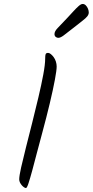

<svg xmlns="http://www.w3.org/2000/svg" viewBox="-20 -971 468 969"><path d="M208 -675Q208 -692 210.5 -698Q213 -704 223 -704Q229 -704 236.5 -698Q244 -692 251 -682.5Q258 -673 262 -660.5Q266 -648 266 -635Q266 -617 257 -568.5Q248 -520 231.5 -450.5Q215 -381 192 -296Q179 -249 166.5 -200.5Q154 -152 143 -111.5Q132 -71 124 -46.5Q116 -22 111 -22Q107 -22 101 -26Q95 -30 89.5 -36.5Q84 -43 80.5 -50.5Q77 -58 77 -66Q77 -83 86.5 -125.5Q96 -168 111 -227Q126 -286 142.5 -351.5Q159 -417 174 -480.5Q189 -544 198.5 -595Q208 -646 208 -675ZM320 -881Q336 -898 350.5 -914Q365 -930 377 -940.5Q389 -951 397 -951Q406 -951 413 -944Q420 -937 424 -927Q428 -917 428 -908Q428 -898 420.5 -888.5Q413 -879 396.5 -866.5Q380 -854 354 -833Q317 -804 301 -792Q285 -780 274 -780Q267 -780 261 -785Q255 -790 255 -799Q255 -813 271 -829.5Q287 -846 320 -881Z"/></svg>

Font: Kalam Variable Light
Style: Regular
Weight: 300
Designer: Lipi Raval, Jonny Pinhorn
Foundry: Indian Type Foundry
Version: Version 3.000